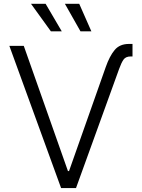

<svg xmlns="http://www.w3.org/2000/svg" viewBox="-20 -962 726 982"><path d="M520.5 -618.2Q540.5 -675.3 566.4 -706.3Q592.3 -737.3 639.6 -737.3H657.7V-673.3H648.9Q623 -673.3 611.8 -657.2Q600.6 -641.1 589.4 -609.9L368.7 0H292.5L27.8 -727.5H101.6L327.6 -86.9H333ZM240.2 -801.8 138.7 -942.4H213.4L295.9 -801.8ZM391.6 -801.8 312 -942.4H385.3L447.3 -801.8Z"/></svg>

Font: Inter Light
Style: Regular
Weight: 300
Designer: Rasmus Andersson
Foundry: rsms
Version: Version 4.000;git-a52131595